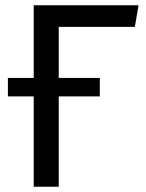

<svg xmlns="http://www.w3.org/2000/svg" viewBox="-20 -709 556 729"><path d="M203 -607V-413H359V-343H203V0H108V-343H10V-413H108V-689H506L492 -607Z"/></svg>

Font: Fira GO
Style: Regular
Weight: 400
Designer: Carrois Corporate
Foundry: Carrois Corporate GbR
Version: Version 0.300